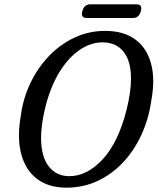

<svg xmlns="http://www.w3.org/2000/svg" viewBox="-20 -853 727 886"><path d="M465 -710.5Q550.5 -710.5 604.2 -671Q658 -631.5 677.2 -559Q696.5 -486.5 678 -387.5Q666 -303.5 632.5 -230.8Q599 -158 547.5 -103.2Q496 -48.5 430 -17.8Q364 13 286.5 13Q205 13 151.8 -26.8Q98.5 -66.5 78.2 -141Q58 -215.5 76 -319Q86.5 -399 120.5 -470Q154.5 -541 206.5 -595Q258.5 -649 324.5 -679.8Q390.5 -710.5 465 -710.5ZM299.5 -40Q381.5 -40 453.5 -117.5Q525.5 -195 564 -346Q574.5 -388 579.5 -424Q584.5 -460 584.5 -490Q584.5 -572 549.8 -614.8Q515 -657.5 452.5 -657.5Q398 -657.5 346.5 -622Q295 -586.5 254 -519.8Q213 -453 189.5 -359.5Q168.5 -274.5 169.5 -210.5Q171 -127 206.2 -83.5Q241.5 -40 299.5 -40ZM360 -801.5Q368.5 -833 396.5 -833H610.5Q638.5 -833 630 -801.5Q621.5 -770 593.5 -770H379.5Q351.5 -770 360 -801.5Z"/></svg>

Font: Fraunces 144pt SuperSoft
Style: Italic
Weight: 400
Italic angle: -16°
Version: Version 1.000;[b76b70a41]